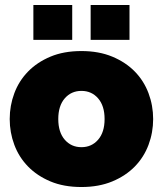

<svg xmlns="http://www.w3.org/2000/svg" viewBox="-20 -741 654 771"><path d="M307 10Q236 10 182.5 -12.5Q129 -35 92.5 -72.5Q56 -110 37.5 -159.5Q19 -209 19 -263Q19 -317 37.5 -366.5Q56 -416 92.5 -453.5Q129 -491 182.5 -513.5Q236 -536 307 -536Q377 -536 431 -513.5Q485 -491 521.5 -453.5Q558 -416 576.5 -366.5Q595 -317 595 -263Q595 -209 576.5 -159.5Q558 -110 521.5 -72.5Q485 -35 431 -12.5Q377 10 307 10ZM214 -263Q214 -210 240 -180Q266 -150 307 -150Q348 -150 374 -180Q400 -210 400 -263Q400 -316 374 -346Q348 -376 307 -376Q266 -376 240 -346Q214 -316 214 -263ZM114 -581V-721H270V-581ZM344 -581V-721H500V-581Z"/></svg>

Font: Raleway
Style: Heavy
Weight: 900
Designer: Matt McInerney, Pablo Impallari, Rodrigo Fuenzalida
Foundry: Matt McInerney, Pablo Impallari, Rodrigo Fuenzalida
Version: Version 2.001; ttfautohint (v0.8) -G 200 -r 50